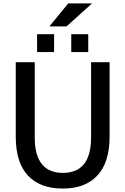

<svg xmlns="http://www.w3.org/2000/svg" viewBox="-20 -1095 733 1125"><path d="M72.3 -294.9V-730.5H183.6V-290Q183.6 -82 348.6 -82Q513.7 -82 513.7 -290V-730.5H622.1V-294.9Q622.1 -144.5 551.3 -67.4Q480.5 9.8 347.2 9.8Q213.9 9.8 143.1 -66.9Q72.3 -143.6 72.3 -294.9ZM197.3 -790V-894.5H296.9V-790ZM269.5 -940.4 379.9 -1075.2H519.5L370.1 -940.4ZM397.5 -790V-894.5H497.1V-790Z"/></svg>

Font: GenEi M Gothic v2 Medium
Style: Regular
Weight: 500
Version: Version 2.0